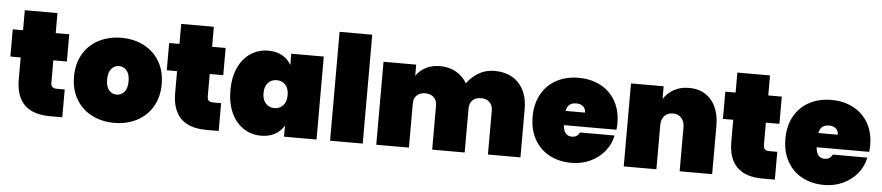

<svg xmlns="http://www.w3.org/2000/svg" viewBox="-43 -1017 5971 1300"><g transform="rotate(5 2942.5 -366.5)"><path d="M401 -189V0H317Q85 0 85 -231V-379H15V-564H85V-700H307V-564H399V-379H307V-227Q307 -207 316.5 -198Q326 -189 348 -189Z M456 -282Q456 -370 494.5 -435.5Q533 -501 601 -536Q669 -571 754 -571Q839 -571 907 -536Q975 -501 1013.5 -435.5Q1052 -370 1052 -282Q1052 -194 1013.5 -128.5Q975 -63 907 -28Q839 7 754 7Q669 7 601 -28Q533 -63 494.5 -128.5Q456 -194 456 -282ZM827 -282Q827 -330 806 -354.5Q785 -379 754 -379Q723 -379 702 -354.5Q681 -330 681 -282Q681 -234 701.5 -209.5Q722 -185 754 -185Q785 -185 806 -209.5Q827 -234 827 -282Z M1464 -189V0H1380Q1148 0 1148 -231V-379H1078V-564H1148V-700H1370V-564H1462V-379H1370V-227Q1370 -207 1379.5 -198Q1389 -189 1411 -189Z M1752 -571Q1807 -571 1847 -548.5Q1887 -526 1908 -487V-564H2129V0H1908V-77Q1887 -38 1847 -15.5Q1807 7 1752 7Q1686 7 1633 -27.5Q1580 -62 1549.5 -127.5Q1519 -193 1519 -282Q1519 -371 1549.5 -436.5Q1580 -502 1633 -536.5Q1686 -571 1752 -571ZM1826 -377Q1790 -377 1767 -352Q1744 -327 1744 -282Q1744 -237 1767 -212Q1790 -187 1826 -187Q1862 -187 1885 -212Q1908 -237 1908 -282Q1908 -327 1885 -352Q1862 -377 1826 -377Z M2443 -740V0H2221V-740Z M3515 -327V0H3294V-299Q3294 -335 3272.5 -355.5Q3251 -376 3215 -376Q3178 -376 3157 -355.5Q3136 -335 3136 -299V0H2915V-299Q2915 -335 2893.5 -355.5Q2872 -376 2836 -376Q2799 -376 2778 -355.5Q2757 -335 2757 -299V0H2535V-564H2757V-488Q2781 -524 2822.5 -546Q2864 -568 2920 -568Q2981 -568 3028 -541.5Q3075 -515 3103 -467Q3134 -511 3182 -539.5Q3230 -568 3288 -568Q3396 -568 3455.5 -503Q3515 -438 3515 -327Z M4146 -243H3789Q3794 -170 3850 -170Q3886 -170 3902 -203H4137Q4125 -143 4086.5 -95.5Q4048 -48 3989.5 -20.5Q3931 7 3861 7Q3777 7 3711.5 -28Q3646 -63 3609.5 -128.5Q3573 -194 3573 -282Q3573 -370 3609.5 -435.5Q3646 -501 3711.5 -536Q3777 -571 3861 -571Q3945 -571 4010.5 -536.5Q4076 -502 4112.5 -438Q4149 -374 4149 -287Q4149 -264 4146 -243ZM3924 -340Q3924 -368 3906 -382.5Q3888 -397 3861 -397Q3802 -397 3792 -340Z M4818 -327V0H4597V-299Q4597 -339 4575.5 -362.5Q4554 -386 4518 -386Q4481 -386 4460 -362.5Q4439 -339 4439 -299V0H4217V-564H4439V-478Q4465 -518 4508.5 -543Q4552 -568 4612 -568Q4709 -568 4763.5 -503Q4818 -438 4818 -327Z M5244 -189V0H5160Q4928 0 4928 -231V-379H4858V-564H4928V-700H5150V-564H5242V-379H5150V-227Q5150 -207 5159.5 -198Q5169 -189 5191 -189Z M5864 -243H5507Q5512 -170 5568 -170Q5604 -170 5620 -203H5855Q5843 -143 5804.5 -95.5Q5766 -48 5707.5 -20.5Q5649 7 5579 7Q5495 7 5429.5 -28Q5364 -63 5327.5 -128.5Q5291 -194 5291 -282Q5291 -370 5327.5 -435.5Q5364 -501 5429.5 -536Q5495 -571 5579 -571Q5663 -571 5728.5 -536.5Q5794 -502 5830.5 -438Q5867 -374 5867 -287Q5867 -264 5864 -243ZM5642 -340Q5642 -368 5624 -382.5Q5606 -397 5579 -397Q5520 -397 5510 -340Z"/></g></svg>

Font: Poppins Black A&M
Style: Regular
Weight: 900
Designer: Ninad Kale (Devanagari), Jonny Pinhorn (Latin)
Foundry: Indian Type Foundry
Version: 4.004